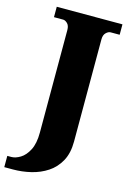

<svg xmlns="http://www.w3.org/2000/svg" viewBox="-167 -781 733 1087"><g transform="rotate(15 199.0 -237.0)"><path d="M-27 240V174H-3Q21 174 49 157Q77 140 97 101.5Q117 63 117 -1V-602Q117 -628 104 -640.5Q91 -653 79 -653H25V-714H410V-653H357Q344 -653 330.5 -640Q317 -627 317 -601V-2Q317 66 291.5 112.5Q266 159 223.5 187Q181 215 129 227.5Q77 240 23 240Z"/></g></svg>

Font: Noto Serif Tamil Black
Style: Italic
Weight: 900
Italic angle: -12°
Designer: Indian Type Foundry, Tom Grace, and the Monotype Design Team
Foundry: Monotype Imaging Inc.
Version: Version 2.003; ttfautohint (v1.8.4.7-5d5b)